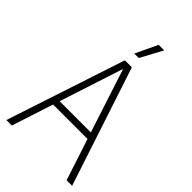

<svg xmlns="http://www.w3.org/2000/svg" viewBox="-279 -1036 1127 1127"><g transform="rotate(45 285.0 -472.0)"><path d="M12 0 256 -740H314L558 0H512L427.5 -258.5H141.5L57.5 0ZM155 -299.5H414L284.5 -697ZM267 -807 332 -944.5H378L304 -807Z"/></g></svg>

Font: Encode Sans Cnd XLt
Style: Regular
Weight: 200
Width: 3
Designer: Multiple Designers
Foundry: Impallari Type
Version: Version 3.002; ttfautohint (v1.8.3) -l 8 -r 50 -G 200 -x 14 